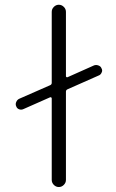

<svg xmlns="http://www.w3.org/2000/svg" viewBox="-20 -793 478 792"><path d="M368.2 -523.4Q377 -526.4 386.2 -522.9Q395.5 -519.5 398.4 -511.7Q401.4 -506.8 401.4 -502Q401.4 -498 399.4 -494.1Q395.5 -484.4 386.7 -481.4L258.8 -424.8Q252 -421.9 252 -415V-50.8Q252 -39.1 243.2 -30.3Q234.4 -21.5 222.7 -21.5Q210.9 -21.5 202.1 -30.3Q193.4 -39.1 193.4 -50.8V-386.7Q193.4 -389.6 191.4 -391.1Q189.5 -392.6 186.5 -391.6L76.2 -342.8Q67.4 -338.9 58.6 -342.3Q49.8 -345.7 46.9 -354.5Q44.9 -358.4 44.9 -363.3Q44.9 -368.2 46.9 -372.1Q50.8 -381.8 59.6 -385.7L186.5 -441.4Q193.4 -444.3 193.4 -451.2V-744.1Q193.4 -755.9 202.1 -764.6Q210.9 -773.4 222.7 -773.4Q234.4 -773.4 243.2 -764.6Q252 -755.9 252 -744.1V-478.5Q252 -476.6 253.9 -475.1Q255.9 -473.6 258.8 -474.6Z"/></svg>

Font: Gen Jyuu Gothic P Light
Style: Regular
Weight: 200
Designer: [Source Han Sans]
Ryoko NISHIZUKA  (kana & ideographs); Paul D. Hunt (Latin, Greek & Cyrillic); Wenlong ZHANG  (bopomofo
Version: Version 1.002.20150607